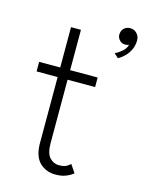

<svg xmlns="http://www.w3.org/2000/svg" viewBox="-102 -700 588 775"><g transform="rotate(15 192.0 -312.5)"><path d="M205 12Q166.5 12 139.8 -13.5Q113 -39 113 -96V-370.5H25V-410.5H113V-579H154.5V-410.5H269.5V-370.5H154.5V-107Q154.5 -63 170.8 -45.5Q187 -28 210 -28Q232.5 -28 243.8 -35.8Q255 -43.5 257 -46L279.5 -12.5Q276.5 -10 267.2 -4Q258 2 242.8 7Q227.5 12 205 12ZM328 -507 310.5 -523Q323.5 -529 338.8 -541.8Q354 -554.5 357.5 -571Q350.5 -567.5 342 -567.5Q327.5 -567.5 318.2 -577.8Q309 -588 309 -600Q309 -616.5 319.2 -626.8Q329.5 -637 345.5 -637Q362 -637 373.2 -625.2Q384.5 -613.5 384.5 -596.5Q384.5 -576.5 376.8 -559Q369 -541.5 356 -528.2Q343 -515 328 -507Z"/></g></svg>

Font: League Spartan Thin ExtraLight
Style: Regular
Weight: 250
Version: Version 2.002